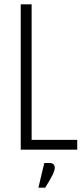

<svg xmlns="http://www.w3.org/2000/svg" viewBox="-20 -686 379 880"><path d="M206 61Q231 61 231 83.5Q231 106 187 174H156L183 61ZM75 -666H125V-45H334V0H75Z"/></svg>

Font: Khand Light
Style: Regular
Weight: 300
Designer: Devanagari: Sanchit Sawaria, Jyotish Sonowal; Latin: Satya Rajpurohit
Foundry: Indian Type Foundry
Version: Version 1.101;PS 1.0;hotconv 1.0.78;makeotf.lib2.5.61930; tt